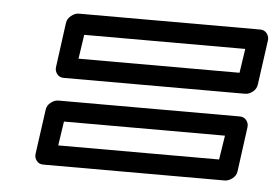

<svg xmlns="http://www.w3.org/2000/svg" viewBox="-37 -561 677 468"><g transform="rotate(5 301.5 -327.0)"><path d="M63 -165 78.1 -273.9Q79.6 -284.7 88.6 -291.7Q97.7 -298.8 106.9 -298.8H550.8Q561.5 -298.8 567.4 -291Q573.2 -283.2 571.8 -273.9L557.1 -165Q555.7 -154.3 546.4 -147.2Q537.1 -140.1 527.8 -140.1H84Q73.2 -140.1 67.4 -147.9Q61.5 -155.8 63 -165ZM94.2 -379.9 108.9 -488.8Q110.4 -499.5 119.6 -506.8Q128.9 -514.2 138.2 -514.2H582Q592.8 -514.2 598.6 -506.1Q604.5 -498 603 -488.8L587.9 -379.9Q586.4 -369.1 577.4 -362.1Q568.4 -355 559.1 -355H115.2Q104.5 -355 98.6 -362.8Q92.8 -370.6 94.2 -379.9ZM116.2 -189.9H509.8L519 -249H125ZM147 -404.8H541L549.8 -463.9H155.8Z"/></g></svg>

Font: Trueno Bold Outline
Style: Italic
Weight: 700
Width: 6
Designer: Julieta Ulanovsky
Foundry: Julieta Ulanovsky
Version: Version 3.001b | FøM Fix